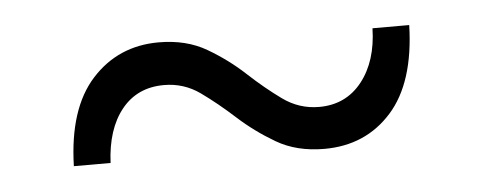

<svg xmlns="http://www.w3.org/2000/svg" viewBox="-27 -475 630 250"><g transform="rotate(-5 287.5 -350.5)"><path d="M389 -272Q353 -272 326.5 -287.5Q300 -303 278 -323Q256 -343 235 -358Q214 -373 188 -373Q153 -373 132.5 -347.5Q112 -322 110 -278H62Q64 -353 98.5 -391Q133 -429 186 -429Q222 -429 248.5 -413.5Q275 -398 296.5 -378Q318 -358 339.5 -342.5Q361 -327 387 -327Q422 -327 443 -353.5Q464 -380 465 -423H513Q511 -348 477 -310Q443 -272 389 -272Z"/></g></svg>

Font: MOST Montserrat
Style: Regular
Weight: 400
Designer: Julieta Ulanovsky
Foundry: Julieta Ulanovsky
Version: Version 8.000;March 11, 2024;FontCreator 15.0.0.2926 64-bit